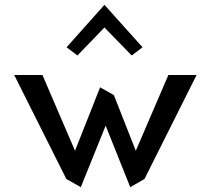

<svg xmlns="http://www.w3.org/2000/svg" viewBox="-20 -783 883 796"><path d="M256 -587 301 -553 413 -669 526 -553 571 -587 413 -763ZM395 -421 291 -158 156 -472H39L255 -41L315 -7L418 -262L520 -7L579 -41L795 -472H678L543 -158L452 -389Z"/></svg>

Font: Bluebird
Style: LiNrw
Weight: 300
Designer: Jasper
Foundry: Cannot Into Space Fonts
Version: Version 0.98